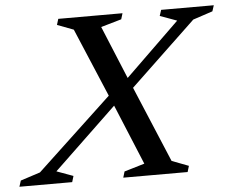

<svg xmlns="http://www.w3.org/2000/svg" viewBox="-111 -734 963 792"><g transform="rotate(-5 370.0 -338.0)"><path d="M379 -321 95.5 -50 164 -25 156.5 0H-62L-54 -25L27.5 -51.5L357 -360L394.5 -381.5L646 -626L576 -651.5L584 -676H802L794 -651.5L712.5 -624.5L415 -341.5ZM459.5 -50 350 -314.5 343.5 -329 218 -626 150.5 -651.5 158 -676H424L416.5 -651.5L331.5 -627L427 -396L434.5 -380L572.5 -51.5L642 -25L634.5 0H368L375.5 -25Z"/></g></svg>

Font: Newsreader 16pt Medium
Style: Italic
Weight: 500
Italic angle: -17°
Designer: Hugues Gentile
Foundry: Production Type
Version: Version 1.003